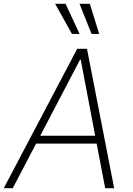

<svg xmlns="http://www.w3.org/2000/svg" viewBox="-35 -982 692 1002"><path d="M31.6 0H-15.3L367.9 -727.3H419L560.7 0H513.8L469.5 -232.6H153.4ZM175.1 -273.8H461.6L386.4 -670.1H382.5ZM340.6 -805 252.8 -962H307.2L380.3 -805ZM442.8 -805 380 -962H433.9L482.6 -805Z"/></svg>

Font: Inter Extra Light  BETA
Style: Italic
Weight: 200
Italic angle: 9.39999°
Designer: Rasmus Andersson
Foundry: rsms
Version: Version 3.011;git-f93a4a705